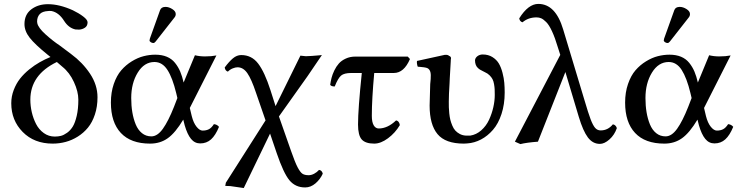

<svg xmlns="http://www.w3.org/2000/svg" viewBox="-20 -718 3748 973"><path d="M295.9 -379.9 268.1 -403.8Q133.8 -338.9 133.8 -212.9Q133.8 -181.2 141.1 -149.4Q148.4 -117.7 162.8 -89.6Q177.2 -61.5 201.9 -43.7Q226.6 -25.9 257.8 -25.9Q274.4 -25.9 288.8 -29.5Q303.2 -33.2 320.1 -45.2Q336.9 -57.1 348.9 -76.7Q360.8 -96.2 368.9 -131.3Q377 -166.5 377 -212.9Q377 -253.9 354.7 -302.2Q332.5 -350.6 295.9 -379.9ZM235.8 -429.2 221.2 -440.9Q156.7 -493.2 130.4 -526.9Q104 -560.5 104 -596.2Q104 -644.5 138.7 -670.7Q173.3 -696.8 223.1 -696.8Q280.8 -696.8 349.1 -666Q379.4 -651.4 401.6 -634.5Q423.8 -617.7 423.8 -605Q423.8 -586.4 410.4 -577.6Q397 -568.8 380.9 -567.9Q368.7 -567.9 361.8 -568.8Q327.6 -576.7 305.2 -611.8Q278.3 -654.8 241.2 -662.1Q239.7 -662.1 236.1 -662.4Q232.4 -662.6 229.2 -662.6Q226.1 -662.6 224.1 -662.1Q194.3 -660.6 181.2 -646.2Q168 -631.8 168 -608.9Q168 -607.4 168.5 -604.7Q168.9 -602.1 168.9 -601.1Q173.3 -577.6 210.7 -543.9Q248 -510.3 282.2 -487.8Q312.5 -464.8 340.8 -443.8Q398.4 -401.4 436.3 -344.5Q474.1 -287.6 474.1 -225.1Q474.1 -177.2 460.9 -137.7Q447.8 -98.1 425.8 -71.3Q403.8 -44.4 374.3 -25.9Q344.7 -7.3 312.7 1.2Q280.8 9.8 247.1 9.8Q153.3 9.8 95.2 -49.1Q37.1 -107.9 37.1 -194.8Q37.1 -229.5 49.6 -262Q62 -294.4 81.5 -319.3Q101.1 -344.2 127.9 -366Q154.8 -387.7 181.2 -402.6Q207.5 -417.5 235.8 -429.2Z M645 -221.2Q645 -182.6 650.6 -149.2Q656.2 -115.7 667.7 -87.6Q679.2 -59.6 699.5 -43.2Q719.7 -26.9 747.1 -26.9Q777.8 -26.9 805.4 -65.4Q833 -104 861.8 -176.8L878.9 -221.2L873 -246.1Q854.5 -323.2 828.6 -363.5Q802.7 -403.8 762.7 -403.8Q710.9 -403.8 678 -350.1Q645 -296.4 645 -221.2ZM542 -198.2Q542 -250 556.6 -292.5Q571.3 -335 594.5 -361.8Q617.7 -388.7 647.9 -407.2Q678.2 -425.8 707.8 -433.3Q737.3 -440.9 766.6 -440.9Q800.3 -440.9 825.4 -430.4Q850.6 -419.9 866.9 -399.4Q883.3 -378.9 893.3 -355.2Q903.3 -331.5 910.6 -299.8L967.8 -438Q991.7 -432.1 1019 -432.1Q1051.8 -432.1 1076.7 -437L941.9 -170.9L951.7 -129.9Q960.4 -95.2 976.1 -75.7Q991.7 -56.2 1006.8 -56.2Q1024.9 -56.2 1038.3 -63Q1051.8 -69.8 1064 -88.9Q1080.1 -87.4 1089.8 -75.2Q1072.3 -32.2 1049.6 -11.7Q1026.9 8.8 994.6 8.8Q966.8 8.8 948 -14.2Q929.2 -37.1 916 -83L908.7 -111.8Q868.7 -44.9 830.3 -17.6Q792 9.8 740.7 9.8Q643.1 9.8 592.5 -44.2Q542 -98.1 542 -198.2ZM818.8 -683.1Q835.4 -683.1 853 -672.1Q870.6 -661.1 870.6 -647Q870.6 -637.2 864.7 -629.9L769 -507.8Q763.2 -500 756.8 -500Q750.5 -500 744.1 -504.2Q737.8 -508.3 737.8 -513.2Q737.8 -517.1 739.7 -522.9L791 -666Q796.9 -683.1 818.8 -683.1Z M1277.3 -248Q1254.4 -316.9 1233.6 -346.9Q1212.9 -377 1183.6 -377Q1173.3 -377 1159.7 -371.6Q1146 -366.2 1134.8 -355Q1121.6 -358.9 1118.7 -376Q1140.6 -405.8 1160.4 -422.4Q1180.2 -439 1202.6 -439Q1255.4 -439 1288.3 -395.8Q1321.3 -352.5 1350.6 -261.2L1376.5 -180.2L1502.4 -436Q1522.9 -433.1 1529.8 -433.1Q1540.5 -433.1 1560.8 -434.6Q1581.1 -436 1596.2 -437.5L1611.3 -439L1538.6 -332L1393.6 -127.9L1455.6 48.8Q1475.1 105 1488.5 130.4Q1502 155.8 1513.2 162.8Q1524.4 169.9 1544.4 169.9Q1557.6 169.9 1572 162.4Q1586.4 154.8 1596.7 143.1Q1611.3 144.5 1615.7 162.1Q1603 190.4 1578.9 211.2Q1554.7 231.9 1526.4 231.9Q1476.6 231.9 1446.5 195.3Q1416.5 158.7 1382.3 58.1L1348.6 -41L1215.3 234.9L1147.5 225.1L1121.6 224.1L1124.5 208L1325.7 -107.9Z M1813.5 -348.1H1760.3Q1724.1 -348.1 1708.5 -335Q1692.9 -321.8 1676.3 -279.8Q1658.7 -279.8 1653.3 -288.1Q1655.8 -306.2 1660.2 -323.5Q1664.6 -340.8 1674.3 -361.1Q1684.1 -381.3 1697.3 -396.2Q1710.4 -411.1 1732.2 -421.1Q1753.9 -431.2 1780.3 -431.2H2046.4L2057.6 -418.9Q2027.3 -348.1 1975.6 -348.1H1876.5Q1864.3 -215.3 1864.3 -130.9Q1864.3 -99.1 1873.8 -83Q1883.3 -66.9 1899.4 -66.9Q1944.3 -66.9 1987.3 -107.9Q2002.9 -105 2006.3 -84Q1982.9 -44.4 1946.3 -17.3Q1909.7 9.8 1876.5 9.8Q1832 9.8 1813.2 -11.2Q1794.4 -32.2 1794.4 -86.9Q1794.4 -165 1813.5 -348.1Z M2537.6 -249Q2537.6 -189.5 2521.5 -140.4Q2505.4 -91.3 2478.3 -60.1Q2451.2 -28.8 2417.7 -11.2Q2384.3 6.3 2348.1 8.8Q2342.3 9.8 2330.6 9.8Q2237.3 9.8 2197.3 -38.3Q2157.2 -86.4 2157.2 -183.1Q2157.2 -189.5 2160.2 -292Q2160.6 -295.4 2161.4 -304.4Q2162.1 -313.5 2162.6 -317.9Q2162.6 -321.3 2162.8 -327.1Q2163.1 -333 2163.1 -337.2Q2163.1 -341.3 2162.6 -344.2Q2161.1 -360.8 2151.4 -369.1Q2149.9 -370.6 2147.9 -371.6Q2146 -372.6 2143.6 -373.5Q2141.1 -374.5 2138.7 -375Q2136.2 -375.5 2132.6 -376.2Q2128.9 -377 2126.5 -377.2Q2124 -377.4 2119.4 -377.9Q2114.7 -378.4 2112.3 -378.7Q2109.9 -378.9 2104.7 -379.4Q2099.6 -379.9 2097.2 -379.9Q2094.7 -384.8 2093.3 -394.5Q2091.8 -404.3 2093.3 -409.2Q2195.3 -432.1 2233.4 -439.9Q2250 -441.4 2255.4 -435.1Q2265.6 -431.6 2265.6 -422.9Q2264.2 -415.5 2264.2 -405.8Q2262.7 -373 2259.3 -320.8Q2259.3 -316.9 2258.8 -308.8Q2258.3 -300.8 2258.3 -296.9Q2254.4 -237.3 2254.4 -203.1Q2254.4 -186.5 2254.6 -174.3Q2254.9 -162.1 2256.8 -143.3Q2258.8 -124.5 2262.2 -110.8Q2265.6 -97.2 2272 -81.8Q2278.3 -66.4 2287.4 -56.4Q2296.4 -46.4 2310.1 -39.1Q2323.7 -31.7 2341.3 -30.8H2363.3Q2394 -35.6 2418.9 -57.6Q2443.8 -79.6 2458.3 -110.8Q2472.7 -142.1 2480 -174.6Q2487.3 -207 2487.3 -236.8Q2487.3 -254.9 2486.8 -265.9Q2486.3 -276.9 2483.6 -292Q2481 -307.1 2475.8 -316.9Q2470.7 -326.7 2460.9 -336.4Q2451.2 -346.2 2437.5 -352.1Q2435.5 -353.5 2429.9 -356Q2424.3 -358.4 2422.4 -359.9Q2410.6 -365.2 2403.3 -372.1Q2387.2 -385.7 2387.2 -413.1Q2388.7 -425.3 2399.9 -433.6Q2411.1 -441.9 2426.3 -441.9Q2454.6 -441.9 2475.6 -428.7Q2496.6 -415.5 2508.1 -396Q2519.5 -376.5 2526.6 -348.9Q2533.7 -321.3 2535.6 -298.3Q2537.6 -275.4 2537.6 -249Z M3106 -68.8Q3094.2 -34.2 3068.6 -11.5Q3043 11.2 3020 11.2Q2983.9 11.2 2959.2 -21.5Q2934.6 -54.2 2913.1 -126L2845.2 -353L2706.1 0Q2648.4 4.4 2617.2 12.2L2589.4 0L2819.3 -439.9L2807.1 -478Q2792.5 -527.3 2777.3 -559.8Q2762.2 -592.3 2747.8 -606.4Q2733.4 -620.6 2722.7 -625.2Q2711.9 -629.9 2699.2 -629.9Q2657.2 -629.9 2627.9 -605Q2613.8 -608.9 2611.3 -625Q2657.2 -698.2 2708 -698.2Q2795.4 -698.2 2834 -568.8L2940.9 -213.9Q2961.4 -144 2973.1 -113.3Q2984.9 -82.5 2996.1 -69.8Q3007.3 -57.1 3023.9 -57.1Q3061 -57.1 3085.9 -87.9Q3100.6 -85.4 3106 -68.8Z M3251 -221.2Q3251 -182.6 3256.6 -149.2Q3262.2 -115.7 3273.7 -87.6Q3285.2 -59.6 3305.4 -43.2Q3325.7 -26.9 3353 -26.9Q3383.8 -26.9 3411.4 -65.4Q3439 -104 3467.8 -176.8L3484.9 -221.2L3479 -246.1Q3460.4 -323.2 3434.6 -363.5Q3408.7 -403.8 3368.7 -403.8Q3316.9 -403.8 3283.9 -350.1Q3251 -296.4 3251 -221.2ZM3147.9 -198.2Q3147.9 -250 3162.6 -292.5Q3177.2 -335 3200.4 -361.8Q3223.6 -388.7 3253.9 -407.2Q3284.2 -425.8 3313.7 -433.3Q3343.3 -440.9 3372.6 -440.9Q3406.2 -440.9 3431.4 -430.4Q3456.5 -419.9 3472.9 -399.4Q3489.3 -378.9 3499.3 -355.2Q3509.3 -331.5 3516.6 -299.8L3573.7 -438Q3597.7 -432.1 3625 -432.1Q3657.7 -432.1 3682.6 -437L3547.9 -170.9L3557.6 -129.9Q3566.4 -95.2 3582 -75.7Q3597.7 -56.2 3612.8 -56.2Q3630.9 -56.2 3644.3 -63Q3657.7 -69.8 3669.9 -88.9Q3686 -87.4 3695.8 -75.2Q3678.2 -32.2 3655.5 -11.7Q3632.8 8.8 3600.6 8.8Q3572.8 8.8 3554 -14.2Q3535.2 -37.1 3522 -83L3514.6 -111.8Q3474.6 -44.9 3436.3 -17.6Q3397.9 9.8 3346.7 9.8Q3249 9.8 3198.5 -44.2Q3147.9 -98.1 3147.9 -198.2ZM3424.8 -683.1Q3441.4 -683.1 3459 -672.1Q3476.6 -661.1 3476.6 -647Q3476.6 -637.2 3470.7 -629.9L3375 -507.8Q3369.1 -500 3362.8 -500Q3356.4 -500 3350.1 -504.2Q3343.8 -508.3 3343.8 -513.2Q3343.8 -517.1 3345.7 -522.9L3397 -666Q3402.8 -683.1 3424.8 -683.1Z"/></svg>

Font: Common Serif Medium
Style: Regular
Weight: 500
Designer: Philipp H. Poll, Khaled Hosny
Foundry: Stefan Peev, Context Ltd.
Version: Version 1.026